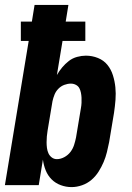

<svg xmlns="http://www.w3.org/2000/svg" viewBox="-20 -755 540 783"><path d="M272 8Q249 8 227.5 0Q206 -8 190.5 -23.5Q175 -39 166.5 -60Q158 -81 155 -104L138 0H0L97 -588H65V-667H110L121 -735H259L248 -667H328V-588H235L212 -449Q221 -465 233.5 -480Q246 -495 261 -506.5Q276 -518 294.5 -523Q313 -528 330 -528Q356 -528 379.5 -518.5Q403 -509 418 -490.5Q433 -472 440.5 -448Q448 -424 450.5 -399Q453 -374 451 -348Q449 -322 445 -295L425 -175Q421 -155 416 -134.5Q411 -114 402.5 -94Q394 -74 382 -55Q370 -36 353 -21.5Q336 -7 314.5 0.5Q293 8 272 8ZM212 -106Q227 -106 242 -114Q257 -122 267 -135Q277 -148 282 -163.5Q287 -179 290 -194L310 -314Q312 -325 312.5 -335.5Q313 -346 312.5 -356.5Q312 -367 310 -377Q308 -387 303.5 -395.5Q299 -404 289.5 -409Q280 -414 269 -414Q256 -414 242.5 -409Q229 -404 218.5 -393.5Q208 -383 202.5 -369.5Q197 -356 194 -342L174 -222Q172 -210 171 -198.5Q170 -187 170 -175Q170 -163 171.5 -151.5Q173 -140 177.5 -130Q182 -120 191 -113Q200 -106 212 -106Z"/></svg>

Font: Iosevka Term Curly Heavy
Style: Italic
Weight: 900
Italic angle: -9°
Designer: Belleve Invis
Foundry: Belleve Invis
Version: Version 32.3.0